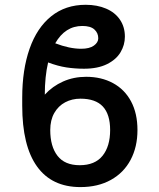

<svg xmlns="http://www.w3.org/2000/svg" viewBox="-20 -759 655 789"><path d="M544.9 -224.6Q544.9 -155.3 516.8 -102.3Q488.8 -49.3 435.8 -19.8Q382.8 9.8 310.5 9.8Q192.9 9.8 132.1 -75Q71.3 -159.7 71.3 -325.2V-357.4Q71.3 -472.7 101.6 -558.8Q131.8 -645 190.4 -692.1Q249 -739.3 332 -739.3Q379.4 -739.3 416 -723.6Q452.6 -708 472.9 -678.2Q493.2 -648.4 493.2 -608.4Q493.2 -574.2 475.3 -544.2Q457.5 -514.2 419.7 -495.4Q381.8 -476.6 325.2 -476.6Q288.6 -476.6 253.2 -481.9Q217.8 -487.3 177.7 -502.4Q164.1 -444.3 164.1 -370.1Q195.8 -404.8 239.3 -424.1Q282.7 -443.4 334 -443.4Q396.5 -443.4 444.3 -417.5Q492.2 -391.6 518.6 -342.3Q544.9 -293 544.9 -224.6ZM186.5 -224.6Q186.5 -157.2 216.3 -118.7Q246.1 -80.1 307.6 -80.1Q370.1 -80.1 401.4 -118.9Q432.6 -157.7 432.6 -224.6Q432.6 -289.1 402.6 -321.3Q372.6 -353.5 310.5 -353.5Q275.9 -353.5 247.8 -338.6Q219.7 -323.7 203.1 -294.7Q186.5 -265.6 186.5 -224.6ZM313.5 -558.6Q347.7 -558.6 365.7 -571.5Q383.8 -584.5 383.8 -601.6Q383.8 -623.5 367.9 -637.9Q352.1 -652.3 318.4 -652.3Q247.6 -652.3 207 -581.1Q265.6 -558.6 313.5 -558.6Z"/></svg>

Font: Pretendard GOV Medium
Style: Regular
Weight: 500
Designer: Base glyphs from Inter by Rasmus Andersson; Hangeul glyphs from Noto Sans CJK(Source Han Sans) by Jang Soo-young and Kan
Foundry: Kil Hyung-jin
Version: Version 1.309